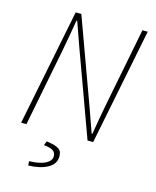

<svg xmlns="http://www.w3.org/2000/svg" viewBox="-128 -747 855 1050"><g transform="rotate(15 300.0 -222.0)"><path d="M36 0 168 -660H200L378 -172L424 -42H428Q436 -89 443.5 -133Q451 -177 460 -222L546 -660H576L444 0H412L234 -488L188 -618H184Q176 -571 168.5 -528Q161 -485 152 -438L66 0ZM134 216 132 192Q194 190 225 173.5Q256 157 256 132Q256 109 239 99Q222 89 188 86L198 62Q225 66 242 71Q259 76 269 83.5Q279 91 282.5 101Q286 111 286 124Q286 167 244 190.5Q202 214 134 216Z"/></g></svg>

Font: Source Code Pro ExtraLight
Style: Italic
Weight: 200
Italic angle: -11°
Monospace: yes
Designer: Paul D. Hunt, Teo Tuominen
Foundry: Adobe Systems Incorporated
Version: Version 1.050;PS 1.000;hotconv 16.6.51;makeotf.lib2.5.65220